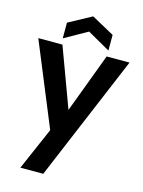

<svg xmlns="http://www.w3.org/2000/svg" viewBox="-149 -861 902 1208"><g transform="rotate(15 302.5 -257.0)"><path d="M255.9 262.2H106.9L227.1 -14.2L4.9 -554.2H162.1L305.2 -167L450.2 -554.2H599.1ZM153.8 -592.8V-694.8L303.2 -775.9L451.2 -694.8V-592.8L303.2 -676.8Z"/></g></svg>

Font: PoppinsZ SemiBold
Style: Regular
Weight: 600
Designer: Ninad Kale (Devanagari), Jonny Pinhorn (Latin)
Foundry: Indian Type Foundry
Version: Version 3.002;FEAKit 1.0